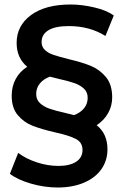

<svg xmlns="http://www.w3.org/2000/svg" viewBox="-20 -727 551 854"><path d="M410 -170Q458 -132 458 -63Q458 -13 431 25.5Q404 64 353.5 85.5Q303 107 237 107Q177 107 117 89.5Q57 72 24 46L61 -47Q95 -21 143.5 -5Q192 11 240 11Q290 11 318.5 -7.5Q347 -26 347 -60Q347 -94 316.5 -109.5Q286 -125 222 -139Q162 -153 124 -168Q86 -183 59 -215Q32 -247 32 -301Q32 -343 50 -376Q68 -409 101 -430Q54 -469 54 -536Q54 -613 118 -660Q182 -707 294 -707Q344 -707 399.5 -694Q455 -681 486 -658L449 -567Q379 -611 286 -611Q226 -611 195.5 -592.5Q165 -574 165 -540Q165 -518 180.5 -504Q196 -490 219 -482.5Q242 -475 285 -464Q345 -450 384 -434Q423 -418 451 -384.5Q479 -351 479 -294Q479 -256 461 -224Q443 -192 410 -170ZM269 -225Q299 -218 309 -215Q337 -225 353.5 -245Q370 -265 370 -292Q370 -317 353.5 -332.5Q337 -348 312 -357Q287 -366 242 -376Q212 -383 202 -386Q174 -376 157.5 -356Q141 -336 141 -309Q141 -284 157.5 -268.5Q174 -253 199 -244Q224 -235 269 -225Z"/></svg>

Font: mBank SemiBold
Style: Regular
Weight: 600
Designer: Julieta Ulanovsky
Foundry: Julieta Ulanovsky
Version: Version 7.200